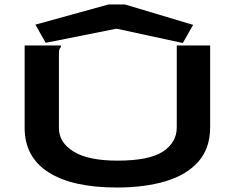

<svg xmlns="http://www.w3.org/2000/svg" viewBox="-20 -826 1040 857"><path d="M502 11Q303 11 196.5 -57Q90 -125 90 -255V-623H252V-616Q246 -610 244.5 -603Q243 -596 243 -579V-254Q243 -190 308.5 -149.5Q374 -109 504 -109Q647 -109 708 -150Q769 -191 769 -257V-623H918V-258Q918 -164 865.5 -104.5Q813 -45 719 -17Q625 11 502 11ZM184 -635 138 -716 464 -806H538L842 -715L796 -634L500 -698Z"/></svg>

Font: Inconsolata UltraExpanded Black
Style: Regular
Weight: 900
Width: 9
Monospace: yes
Designer: Raph Levien, Cyreal, Brenton Simpson
Foundry: Raph Levien, Cyreal, Google
Version: Version 3.001; ttfautohint (v1.8.2.53-6de2)